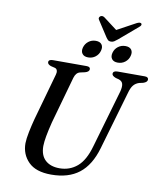

<svg xmlns="http://www.w3.org/2000/svg" viewBox="-107 -1113 1017 1211"><g transform="rotate(10 401.0 -507.5)"><path d="M535.5 -209 643 -579.5Q651 -611 646.2 -628.5Q641.5 -646 620 -653L600.5 -658Q575.5 -667.5 575.5 -680.5Q575.5 -700 605 -700H778.5Q802 -700 802 -683Q802 -666.5 775.5 -658L750.5 -652.5Q728.5 -645.5 714.8 -629Q701 -612.5 691.5 -577L583.5 -205.5Q551 -93.5 482.5 -40.2Q414 13 304 13Q205.5 13 158 -35Q110.5 -83 110.5 -154Q111 -183 120.2 -228Q129.5 -273 140 -312.5L224.5 -613.5Q229 -628 225.5 -639.8Q222 -651.5 210 -654.5L183.5 -661Q162.5 -669 162.5 -682.5Q163 -700 190.5 -700H405.5Q429.5 -700 429.5 -684Q429 -667 403 -660L371.5 -653Q346.5 -646.5 336.5 -613L252 -312Q238.5 -258 231.8 -220.8Q225 -183.5 224.5 -156.5Q224.5 -96.5 257.8 -66Q291 -35.5 349 -35.5Q414 -35.5 461.8 -76Q509.5 -116.5 535.5 -209ZM405.5 -755.5Q379.5 -755.5 367.8 -771Q356 -786.5 362.5 -811Q369.5 -836 389.5 -851.5Q409.5 -867 436 -867Q462.5 -867 474 -851.5Q485.5 -836 478.5 -811Q472 -786.5 452 -771Q432 -755.5 405.5 -755.5ZM595 -755.5Q568.5 -755.5 557 -771Q545.5 -786.5 552 -811Q558.5 -836 578.8 -851.5Q599 -867 625.5 -867Q652.5 -867 664 -851.5Q675.5 -836 668.5 -811Q662 -786.5 642 -771Q622 -755.5 595 -755.5ZM571.5 -900Q559.5 -890 550.2 -884.2Q541 -878.5 529.5 -878.5Q517.5 -878.5 511.2 -884.2Q505 -890 498 -900L432 -1001.5Q427 -1008.5 429.5 -1014.8Q432 -1021 437 -1024.5Q449.5 -1032 463.5 -1022L550 -956.5L670.5 -1022Q691 -1032 699 -1024.5Q702.5 -1021 701 -1014.8Q699.5 -1008.5 690.5 -1001.5Z"/></g></svg>

Font: Fraunces 9pt S000
Style: Italic
Weight: 400
Italic angle: -16°
Version: Version 1.000; ttfautohint (v1.8.3)